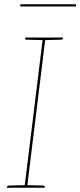

<svg xmlns="http://www.w3.org/2000/svg" viewBox="-20 -875 375 895"><path d="M94 0 180 -700H192L106 0ZM12 0 13 -5Q13 -7 15.5 -8.5Q18 -10 20 -10L97 -12V0ZM103 0 105 -12 182 -10Q184 -10 186.5 -8.5Q189 -7 189 -5L188 0ZM183 -700 180 -688 104 -690Q101 -690 99 -691.5Q97 -693 97 -695L98 -700ZM274 -700 273 -695Q273 -693 270.5 -691.5Q268 -690 266 -690L188 -688L189 -700ZM74 -845 75 -855H335L334 -845Z"/></svg>

Font: Aleo Thin
Style: Italic
Weight: 250
Italic angle: -7°
Designer: Alessio Laiso
Foundry: Alessio Laiso
Version: Version 2.001;gftools[0.9.29]